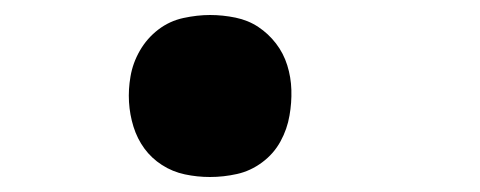

<svg xmlns="http://www.w3.org/2000/svg" viewBox="-20 -228 640 256"><path d="M260 8Q243 8 226.5 4.5Q210 1 196 -8Q182 -17 172.5 -30Q163 -43 158 -59Q153 -75 152 -92Q151 -109 154 -126Q157 -144 166.5 -160.5Q176 -177 191 -188.5Q206 -200 224.5 -204Q243 -208 260 -208Q277 -208 294 -204.5Q311 -201 324.5 -192Q338 -183 348 -170Q358 -157 363 -141Q368 -125 368.5 -108Q369 -91 366 -74Q363 -56 354 -39.5Q345 -23 329.5 -11.5Q314 0 296 4Q278 8 260 8Z"/></svg>

Font: Iosevka Curly Slab HvEx
Style: Italic
Weight: 900
Width: 7
Italic angle: -9°
Monospace: yes
Designer: Belleve Invis
Foundry: Belleve Invis
Version: Version 11.1.0; ttfautohint (v1.8.3)